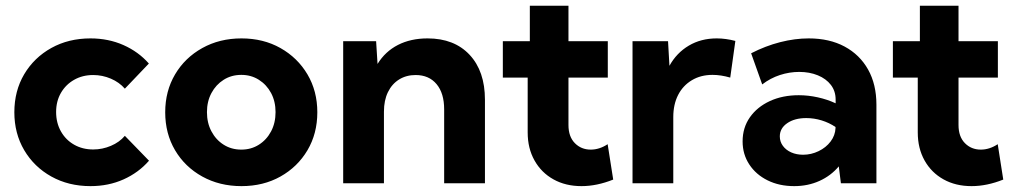

<svg xmlns="http://www.w3.org/2000/svg" viewBox="-20 -630 3490 660"><path d="M492.2 -77.6Q456.5 -36.6 404.8 -13.4Q353 9.8 291 9.8Q215.8 9.8 156.5 -23.2Q97.2 -56.2 63.2 -113.8Q29.3 -171.4 29.3 -244.1Q29.3 -317.4 63.2 -374.8Q97.2 -432.1 156.5 -465.1Q215.8 -498 291 -498Q352.5 -498 404.3 -475.1Q456.1 -452.1 491.7 -411.6L409.2 -325.2Q390.1 -347.2 361.1 -359.6Q332 -372.1 300.3 -372.1Q263.7 -372.1 234.9 -355.7Q206.1 -339.4 189.5 -310.8Q172.9 -282.2 172.9 -245.1Q172.9 -207.5 189.5 -178.2Q206.1 -148.9 234.9 -132.6Q263.7 -116.2 300.3 -116.2Q332 -116.2 361.3 -128.7Q390.6 -141.1 409.2 -163.1Z M810.1 9.8Q734.9 9.8 675.3 -23.2Q615.7 -56.2 581.8 -113.5Q547.9 -170.9 547.9 -244.1Q547.9 -316.9 581.8 -374.3Q615.7 -431.6 675.3 -464.8Q734.9 -498 810.1 -498Q885.3 -498 944.1 -464.8Q1002.9 -431.6 1036.9 -374.3Q1070.8 -316.9 1070.8 -244.1Q1070.8 -170.9 1036.9 -113.5Q1002.9 -56.2 944.1 -23.2Q885.3 9.8 810.1 9.8ZM809.6 -115.7Q843.3 -115.7 869.9 -132.6Q896.5 -149.4 911.9 -178.5Q927.2 -207.5 927.2 -244.6Q927.2 -281.2 911.9 -310.1Q896.5 -338.9 869.9 -355.7Q843.3 -372.6 809.6 -372.6Q775.4 -372.6 748.8 -355.7Q722.2 -338.9 706.8 -310.1Q691.4 -281.2 691.4 -244.6Q691.4 -207.5 706.8 -178.5Q722.2 -149.4 748.8 -132.6Q775.4 -115.7 809.6 -115.7Z M1647 0H1506.8V-253.9Q1506.8 -309.6 1480.7 -340.8Q1454.6 -372.1 1408.7 -372.1Q1376.5 -372.1 1351.8 -356.7Q1327.1 -341.3 1313.5 -313.2Q1299.8 -285.2 1299.8 -246.1V0H1159.7V-488.3H1272.9L1277.8 -410.2Q1304.2 -453.1 1348.1 -475.6Q1392.1 -498 1449.7 -498Q1541.5 -498 1594.2 -441.7Q1647 -385.3 1647 -287.1Z M2087.9 -12.7Q2031.7 9.8 1979 9.8Q1924.3 9.8 1882.6 -13.4Q1840.8 -36.6 1817.4 -78.4Q1793.9 -120.1 1793.9 -174.8V-363.3H1708.5V-488.3H1801.3V-610.4H1934.1V-488.3H2069.3V-363.3H1934.1V-200.2Q1934.1 -160.2 1956.1 -137.9Q1978 -115.7 2010.7 -115.7Q2040.5 -115.7 2068.8 -134.3Z M2294.4 0H2154.3V-488.3H2276.4L2281.2 -403.8Q2305.7 -448.2 2347.7 -473.1Q2389.6 -498 2443.8 -498Q2459.5 -498 2475.3 -495.8Q2491.2 -493.7 2507.8 -489.3L2490.2 -363.3Q2458 -372.6 2429.2 -372.6Q2388.7 -372.6 2358.2 -354.2Q2327.6 -335.9 2311 -303.5Q2294.4 -271 2294.4 -227.5Z M2992.7 0H2870.6L2863.3 -58.1Q2836.4 -25.9 2796.9 -8.1Q2757.3 9.8 2710 9.8Q2658.7 9.8 2618.7 -10Q2578.6 -29.8 2555.7 -64.7Q2532.7 -99.6 2532.7 -144Q2532.7 -190.9 2557.6 -226.6Q2582.5 -262.2 2626.2 -282.5Q2669.9 -302.7 2725.6 -302.7Q2758.3 -302.7 2791.3 -295.4Q2824.2 -288.1 2852.5 -274.9V-287.6Q2852.5 -316.9 2836.2 -338.1Q2819.8 -359.4 2791.3 -371.1Q2762.7 -382.8 2727.5 -382.8Q2693.8 -382.8 2660.9 -372.1Q2627.9 -361.3 2600.1 -339.8L2562 -446.8Q2611.3 -472.2 2661.9 -485.1Q2712.4 -498 2759.8 -498Q2831.1 -498 2883.3 -470Q2935.5 -441.9 2964.1 -390.9Q2992.7 -339.8 2992.7 -270ZM2740.7 -98.1Q2768.6 -98.1 2793.9 -110.4Q2819.3 -122.6 2835.2 -143.6Q2851.1 -164.6 2852.1 -189.9V-193.4Q2830.6 -208 2804.4 -216.1Q2778.3 -224.1 2751.5 -224.1Q2711.4 -224.1 2686 -206.5Q2660.6 -189 2660.6 -161.1Q2660.6 -143.1 2671.1 -128.7Q2681.6 -114.3 2699.7 -106.2Q2717.8 -98.1 2740.7 -98.1Z M3428.7 -12.7Q3372.6 9.8 3319.8 9.8Q3265.1 9.8 3223.4 -13.4Q3181.6 -36.6 3158.2 -78.4Q3134.8 -120.1 3134.8 -174.8V-363.3H3049.3V-488.3H3142.1V-610.4H3274.9V-488.3H3410.2V-363.3H3274.9V-200.2Q3274.9 -160.2 3296.9 -137.9Q3318.8 -115.7 3351.6 -115.7Q3381.3 -115.7 3409.7 -134.3Z"/></svg>

Font: Kumbh Sans
Style: Bold
Weight: 700
Version: Version 1.005